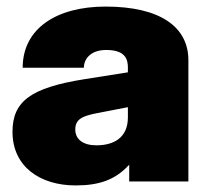

<svg xmlns="http://www.w3.org/2000/svg" viewBox="-20 -552 623 584"><path d="M373 0H553V-369C553 -469 469 -532 301 -532C153 -532 49 -466 49 -346H235C235 -370 253 -400 303 -400C363 -400 369 -370 369 -346V-332L236 -311C74 -285 18 -244 18 -151C18 -45 102 12 210 12C280 12 330 -4 373 -51ZM209 -158C209 -188 228 -199 276 -208L369 -226V-195C369 -133 326 -110 273 -110C233 -110 209 -128 209 -158Z"/></svg>

Font: Aspekta 900
Style: Regular
Weight: 900
Designer: Ivo Dolenc
Version: Version 2.000